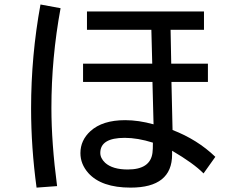

<svg xmlns="http://www.w3.org/2000/svg" viewBox="-20 -814 1040 859"><path d="M743.2 -680.7 746.1 -529.3H910.2V-447.3H747.1L752 -232.4Q863.3 -189.5 943.4 -112.3L890.6 -38.1Q846.7 -83 750 -139.6Q750 -128.9 750 -123Q750 25.4 564.5 25.4Q433.6 25.4 375 -40Q339.8 -80.1 339.8 -128.9Q339.8 -186.5 384.8 -227.5Q438.5 -276.4 540 -276.4Q599.6 -276.4 667 -257.8L662.1 -447.3H351.6V-529.3H661.1L657.2 -680.7H369.1V-762.7H892.6V-680.7ZM664.1 -175.8Q595.7 -197.3 538.1 -197.3Q428.7 -197.3 428.7 -129.9Q428.7 -106.4 450.2 -85.9Q483.4 -55.7 551.8 -55.7Q652.3 -55.7 662.1 -129.9Q664.1 -144.5 664.1 -175.8ZM235.4 18.6 143.6 25.4Q119.1 -154.3 119.1 -329.1Q119.1 -564.5 161.1 -793.9L251 -777.3Q210 -554.7 210 -331.1Q210 -174.8 235.4 18.6Z"/></svg>

Font: MotoyaLCedar
Style: W3 mono
Weight: 400
Version: Version 1.01